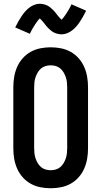

<svg xmlns="http://www.w3.org/2000/svg" viewBox="-20 -995 540 1023"><path d="M250 8Q222 8 194.5 2.5Q167 -3 143 -16.5Q119 -30 100.5 -51Q82 -72 71 -97.5Q60 -123 55.5 -150Q51 -177 51 -205V-530Q51 -558 55.5 -585Q60 -612 71 -637.5Q82 -663 100.5 -684Q119 -705 143 -718.5Q167 -732 194.5 -737.5Q222 -743 250 -743Q278 -743 305.5 -737.5Q333 -732 357 -718.5Q381 -705 399.5 -684Q418 -663 429 -637.5Q440 -612 444.5 -585Q449 -558 449 -530V-205Q449 -177 444.5 -150Q440 -123 429 -97.5Q418 -72 399.5 -51Q381 -30 357 -16.5Q333 -3 305.5 2.5Q278 8 250 8ZM250 -88Q264 -88 277.5 -92Q291 -96 301.5 -105Q312 -114 319 -126Q326 -138 330.5 -151Q335 -164 336.5 -177.5Q338 -191 338 -205V-530Q338 -544 336.5 -557.5Q335 -571 330.5 -584Q326 -597 319 -609Q312 -621 301.5 -630Q291 -639 277.5 -643Q264 -647 250 -647Q236 -647 222.5 -643Q209 -639 198.5 -630Q188 -621 181 -609Q174 -597 169.5 -584Q165 -571 163.5 -557.5Q162 -544 162 -530V-205Q162 -191 163.5 -177.5Q165 -164 169.5 -151Q174 -138 181 -126Q188 -114 198.5 -105Q209 -96 222.5 -92Q236 -88 250 -88ZM308 -812Q302 -812 296.5 -813Q291 -814 286 -815Q281 -816 276 -818Q271 -820 266 -822.5Q261 -825 257.5 -827.5Q254 -830 249.5 -834Q245 -838 240.5 -842Q236 -846 232.5 -850Q229 -854 226 -857.5Q223 -861 220 -865Q217 -869 213 -874Q209 -879 205 -883.5Q201 -888 198.5 -890.5Q196 -893 192 -897Q190 -895 186.5 -891Q183 -887 181 -884.5Q179 -882 177 -879Q175 -876 172.5 -872.5Q170 -869 167.5 -865.5Q165 -862 162.5 -857.5Q160 -853 157 -848.5Q154 -844 151 -838.5Q148 -833 145 -827Q142 -821 139 -815L61 -849Q70 -867 78.5 -882Q87 -897 95.5 -909.5Q104 -922 113 -932.5Q122 -943 134.5 -953Q147 -963 162 -969Q177 -975 192 -975Q198 -975 203.5 -974Q209 -973 214 -972Q219 -971 224 -969Q229 -967 234 -964.5Q239 -962 242.5 -959.5Q246 -957 250.5 -953Q255 -949 259.5 -945Q264 -941 267.5 -937Q271 -933 274 -929.5Q277 -926 280 -922Q283 -918 287 -913Q291 -908 295 -903.5Q299 -899 301.5 -896.5Q304 -894 308 -890Q310 -892 313.5 -896Q317 -900 319 -902.5Q321 -905 323 -908Q325 -911 327.5 -914.5Q330 -918 332.5 -921.5Q335 -925 337.5 -929.5Q340 -934 343 -938.5Q346 -943 349 -948.5Q352 -954 355 -960Q358 -966 361 -972L439 -938Q430 -920 421.5 -905Q413 -890 404.5 -877.5Q396 -865 387 -854.5Q378 -844 365.5 -834Q353 -824 338 -818Q323 -812 308 -812Z"/></svg>

Font: Iosevka Curly
Style: Bold
Weight: 700
Monospace: yes
Designer: Belleve Invis
Foundry: Belleve Invis
Version: Version 22.1.2; ttfautohint (v1.8.4)